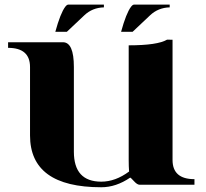

<svg xmlns="http://www.w3.org/2000/svg" viewBox="-20 -790 881 821"><path d="M717.8 -106Q717.8 -23.9 811.5 -23.9V0H577.1Q566.7 0 552.9 -15.3Q539.1 -30.5 536.6 -30.5Q476.3 10.7 413.1 10.7Q108.4 10.7 108.4 -210.9V-503.4Q108.4 -585.4 14.6 -585.4V-609.4H249Q295.9 -609.4 295.9 -503.4V-141.1Q295.9 -13.2 413.1 -13.2Q473.4 -13.2 532 -56.6Q530.3 -77.6 530.3 -106V-596.2Q653.3 -596.2 694.3 -620.4L717.8 -620.1ZM497.8 -654.1Q519.5 -733.6 540.3 -761Q547.4 -770.3 553.2 -770.3H705.6V-758.5Q656.5 -757.3 621.8 -724.6L547.1 -654.1ZM216.6 -654.1Q238.3 -733.6 259 -761Q266.1 -770.3 272 -770.3H424.3V-758.5Q375.2 -757.3 340.6 -724.6L265.9 -654.1Z"/></svg>

Font: itsadzoke
Style: Regular
Weight: 700
Width: 7
Version: Version 0.45